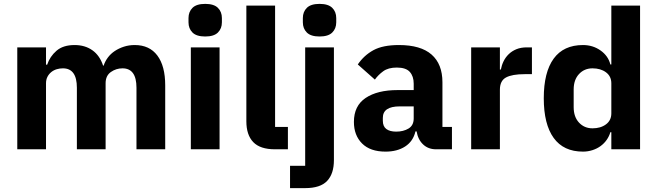

<svg xmlns="http://www.w3.org/2000/svg" viewBox="-20 -769 3386 989"><path d="M69 0V-525H217V-436H223Q237 -478 271 -507.5Q305 -537 364 -537Q418 -537 456 -510Q494 -483 511 -431H514Q521 -453 535.5 -472.5Q550 -492 571 -506Q592 -520 618 -528.5Q644 -537 674 -537Q750 -537 790.5 -483Q831 -429 831 -329V0H683V-317Q683 -417 611 -417Q578 -417 551 -398Q524 -379 524 -340V0H376V-317Q376 -417 304 -417Q288 -417 272.5 -412.5Q257 -408 244.5 -398Q232 -388 224.5 -373.5Q217 -359 217 -340V0Z M1037 -581Q992 -581 971.5 -601.5Q951 -622 951 -654V-676Q951 -708 971.5 -728.5Q992 -749 1037 -749Q1082 -749 1102.5 -728.5Q1123 -708 1123 -676V-654Q1123 -622 1102.5 -601.5Q1082 -581 1037 -581ZM963 -525H1111V0H963Z M1396 0Q1320 0 1284.5 -37Q1249 -74 1249 -144V-740H1397V-115H1463V0Z M1552 -525H1700V56Q1700 126 1665 163Q1630 200 1552 200H1474V85H1552ZM1626 -581Q1581 -581 1560.5 -601.5Q1540 -622 1540 -654V-676Q1540 -708 1560.5 -728.5Q1581 -749 1626 -749Q1671 -749 1691.5 -728.5Q1712 -708 1712 -676V-654Q1712 -622 1691.5 -601.5Q1671 -581 1626 -581Z M2226 0Q2186 0 2159.5 -25Q2133 -50 2126 -92H2120Q2108 -41 2067 -14.5Q2026 12 1966 12Q1887 12 1845 -30Q1803 -72 1803 -141Q1803 -224 1863.5 -264.5Q1924 -305 2028 -305H2111V-338Q2111 -376 2091 -398.5Q2071 -421 2024 -421Q1980 -421 1954 -402Q1928 -383 1911 -359L1823 -437Q1855 -484 1903.5 -510.5Q1952 -537 2035 -537Q2147 -537 2203 -488Q2259 -439 2259 -345V-115H2308V0ZM2021 -91Q2058 -91 2084.5 -107Q2111 -123 2111 -159V-221H2039Q1952 -221 1952 -162V-147Q1952 -118 1970 -104.5Q1988 -91 2021 -91Z M2407 0V-525H2555V-411H2560Q2564 -433 2574 -453.5Q2584 -474 2600.5 -490Q2617 -506 2640 -515.5Q2663 -525 2694 -525H2720V-387H2683Q2618 -387 2586.5 -370Q2555 -353 2555 -307V0Z M3129 -88H3124Q3118 -67 3105 -48.5Q3092 -30 3073.5 -16.5Q3055 -3 3031.5 4.5Q3008 12 2983 12Q2883 12 2832 -58.5Q2781 -129 2781 -263Q2781 -397 2832 -467Q2883 -537 2983 -537Q3034 -537 3073.5 -509Q3113 -481 3124 -437H3129V-740H3277V0H3129ZM3032 -108Q3074 -108 3101.5 -128.5Q3129 -149 3129 -185V-340Q3129 -376 3101.5 -396.5Q3074 -417 3032 -417Q2990 -417 2962.5 -387.5Q2935 -358 2935 -308V-217Q2935 -167 2962.5 -137.5Q2990 -108 3032 -108Z"/></svg>

Font: IBM Plex Sans Arabic
Style: Bold
Weight: 700
Designer: Mike Abbink, Paul van der Laan, Pieter van Rosmalen, Wael Morcos, Khajak Apelian
Foundry: Bold Monday
Version: Version 1.2